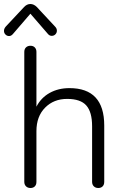

<svg xmlns="http://www.w3.org/2000/svg" viewBox="-42 -940 623 965"><path d="M481.9 -309.1V-25.9Q481.9 -11.7 473.9 -3.4Q465.8 4.9 451.9 4.9Q438 4.9 429.4 -3.7Q420.9 -12.2 420.9 -25.9V-305.2Q420.9 -377 391.8 -409.9Q362.8 -442.9 295.4 -442.9Q228 -442.9 184.6 -398.9Q141.1 -355 141.1 -280.8V-25.9Q141.1 -11.7 133.1 -3.4Q125 4.9 111.1 4.9Q97.2 4.9 88.6 -3.7Q80.1 -12.2 80.1 -25.9V-679.2Q80.1 -693.4 88.6 -701.7Q97.2 -710 111.1 -710Q125 -710 133.1 -701.4Q141.1 -692.9 141.1 -679.2V-403.8Q164.1 -448.7 207.5 -472.9Q251 -497.1 307.1 -497.1Q481.9 -497.1 481.9 -309.1ZM-13.2 -806.2 79.1 -904.8Q93.3 -919.9 110.6 -919.9Q127.9 -919.9 143.1 -904.8L234.9 -806.2Q243.7 -797.4 243.9 -786.4Q244.1 -775.4 236.6 -767.6Q229 -759.8 218 -759.8Q207 -759.8 199.2 -769L110.8 -871.1L22.9 -769Q14.2 -758.8 3.7 -758.8Q-6.8 -758.8 -14.4 -766.4Q-22 -773.9 -22 -784.9Q-22 -795.9 -13.2 -806.2Z"/></svg>

Font: Nunito-Light
Style: Regular
Weight: 300
Designer: Vernon Adams
Foundry: newtypography
Version: Version 3.000